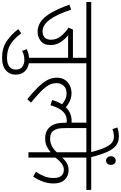

<svg xmlns="http://www.w3.org/2000/svg" viewBox="332 -1268 1197 1902"><g transform="rotate(90 931.0 -317.5)"><path d="M607 -574V0H553V-393H390Q372 -393 356 -393Q340 -393 328 -395Q372 -360 399.5 -316Q427 -272 427 -219Q427 -154 387 -122.5Q347 -91 294 -91Q243 -91 198 -120.5Q153 -150 111 -219Q69 -288 27 -406L76 -423Q124 -280 176 -210Q228 -140 291 -140Q330 -140 352 -161Q374 -182 374 -225Q374 -278 339.5 -321Q305 -364 254 -398L274 -441H553V-574H0V-622H716V-574Z M467 16Q492 5 518.5 -1Q545 -7 574 -7Q640 -7 680 29Q720 65 720 128Q720 186 677 223.5Q634 261 553 261Q457 261 390 216.5Q323 172 269 100L310 71Q363 142 419 177Q475 212 552 212Q611 212 640.5 189Q670 166 670 124Q670 79 641 59.5Q612 40 577 40Q550 40 528.5 45.5Q507 51 485 62Z M701 -622H1191V-574H701ZM1218 -373Q1198 -380 1176 -380Q1146 -380 1118 -366.5Q1090 -353 1066 -318Q1042 -283 1023 -219L971 -235Q988 -293 1014 -333Q988 -354 962.5 -366Q937 -378 905 -378Q857 -378 830.5 -349.5Q804 -321 804 -278Q804 -236 825 -199.5Q846 -163 888.5 -121.5Q931 -80 997 -25L962 11Q899 -41 851.5 -88Q804 -135 777 -181.5Q750 -228 750 -279Q750 -332 773.5 -364.5Q797 -397 832 -412Q867 -427 901 -427Q944 -427 978 -412Q1012 -397 1043 -371Q1098 -428 1179 -428Q1208 -428 1231 -420Z M1542 -574V-334Q1568 -364 1598 -381Q1628 -398 1667 -398Q1723 -398 1760.5 -360Q1798 -322 1798 -248Q1798 -196 1780 -145.5Q1762 -95 1730 -47L1682 -75Q1709 -113 1726.5 -156Q1744 -199 1744 -249Q1744 -351 1660 -351Q1632 -351 1603 -331Q1574 -311 1542 -268V0H1489V-221Q1465 -199 1431.5 -182.5Q1398 -166 1352 -166Q1279 -166 1239 -212Q1217 -237 1206.5 -273.5Q1196 -310 1196 -370V-574H1110V-622H1862V-574ZM1249 -574V-378Q1249 -317 1256.5 -289Q1264 -261 1279 -243Q1304 -215 1352 -215Q1393 -215 1426 -231.5Q1459 -248 1489 -281V-574Z M1489 -615Q1466 -705 1443.5 -755.5Q1421 -806 1395 -826.5Q1369 -847 1335 -847Q1313 -847 1293.5 -842.5Q1274 -838 1260 -832L1243 -881Q1262 -888 1283 -892Q1304 -896 1333 -896Q1386 -896 1422.5 -867.5Q1459 -839 1486.5 -777Q1514 -715 1539 -615ZM1528 -817Q1528 -838 1540.5 -851.5Q1553 -865 1571 -865Q1590 -865 1602 -851.5Q1614 -838 1614 -817Q1614 -795 1601.5 -782Q1589 -769 1571 -769Q1554 -769 1541 -782.5Q1528 -796 1528 -817Z"/></g></svg>

Font: Noto Sans Light
Style: Regular
Weight: 300
Designer: Monotype Design Team
Foundry: Monotype Imaging Inc.
Version: Version 2.007